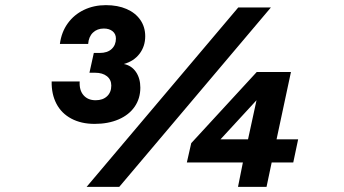

<svg xmlns="http://www.w3.org/2000/svg" viewBox="-20 -727 1340 747"><path d="M181 -410H290Q288 -376 305 -356.5Q322 -337 352 -337Q380 -337 396.5 -352.5Q413 -368 413 -394Q413 -417 396 -430.5Q379 -444 350 -444H328L345 -521H368Q398 -521 414.5 -536.5Q431 -552 431 -577Q431 -595 418 -605.5Q405 -616 384 -616Q358 -616 341.5 -600Q325 -584 323 -556H213Q219 -602 243.5 -636Q268 -670 306.5 -688.5Q345 -707 392 -707Q438 -707 472.5 -692Q507 -677 526 -649.5Q545 -622 545 -586Q545 -547 523 -518Q501 -489 462 -478Q492 -472 509 -447Q526 -422 526 -386Q526 -344 504 -312Q482 -280 441.5 -262.5Q401 -245 348 -245Q296 -245 257.5 -265.5Q219 -286 199.5 -323.5Q180 -361 181 -410ZM907 -698H1034L444 0H317ZM925 -95H707L724 -170L979 -447H1112L1056 -185H1140L1121 -95H1037L1017 0H906ZM945 -185 978 -337 838 -185Z"/></svg>

Font: Azeret Mono SemiBold
Style: Italic
Weight: 600
Italic angle: -12°
Designer: Martin Vácha
Foundry: Displaay
Version: Version 1.000; Glyphs 3.0.3, build 3074